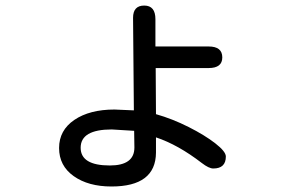

<svg xmlns="http://www.w3.org/2000/svg" viewBox="-20 -597 1040 687"><path d="M378.9 70.3Q295.9 70.3 243.7 33.2Q191.4 -3.9 191.4 -67.4Q191.4 -130.9 246.1 -168Q300.8 -205.1 389.6 -205.1L459 -202.1L456.1 -533.2Q456.1 -577.1 496.1 -577.1Q536.1 -577.1 536.1 -528.3V-430.7H726.6Q775.4 -430.7 775.4 -391.6Q775.4 -353.5 726.6 -353.5H537.1L538.1 -188.5Q596.7 -171.9 654.8 -142.6Q712.9 -113.3 750.5 -84Q788.1 -54.7 788.1 -37.1Q788.1 5.9 743.2 5.9Q727.5 5.9 702.1 -13.7Q617.2 -79.1 538.1 -105.5V-50.8Q537.1 70.3 378.9 70.3ZM268.6 -68.4Q268.6 -4.9 373 -4.9Q460.9 -4.9 460.9 -69.3L460 -128.9L379.9 -133.8Q268.6 -133.8 268.6 -68.4Z"/></svg>

Font: FakePearl
Style: Regular
Weight: 400
Version: Version 1.2